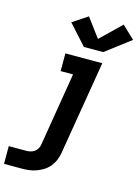

<svg xmlns="http://www.w3.org/2000/svg" viewBox="-187 -856 842 1151"><g transform="rotate(15 233.5 -281.0)"><path d="M-44 215V105H64Q77 105 90 102Q103 99 114.5 91Q126 83 133 70.5Q140 58 142 45L217 -410H140V-520H369L272 63Q268 86 259 108Q250 130 234.5 149Q219 168 198 181Q177 194 154.5 202Q132 210 109.5 212.5Q87 215 64 215ZM237 -586 126 -709 219 -771 306 -654 433 -777 511 -703 357 -586Z"/></g></svg>

Font: Iosevka Etoile XBdObl
Style: Regular
Weight: 800
Italic angle: -9°
Designer: Belleve Invis
Foundry: Belleve Invis
Version: Version 15.5.2; ttfautohint (v1.8.4)